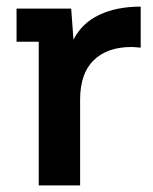

<svg xmlns="http://www.w3.org/2000/svg" viewBox="-20 -560 463 580"><path d="M405 -540V-416Q385 -418 377 -418Q304 -418 263 -378Q222 -338 222 -259V0H97V-434H30V-534H195L202 -440Q227 -490 279.5 -515Q332 -540 405 -540Z"/></svg>

Font: mBank SemiBold
Style: Regular
Weight: 600
Designer: Julieta Ulanovsky
Foundry: Julieta Ulanovsky
Version: Version 7.200